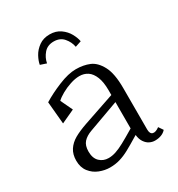

<svg xmlns="http://www.w3.org/2000/svg" viewBox="-152 -707 760 821"><g transform="rotate(-30 227.5 -297.0)"><path d="M42.5 -83.5Q42.5 -114.5 56.5 -136Q70.5 -157.5 95.2 -171.8Q120 -186 159 -199.5L313 -252V-276Q313 -315.5 302.8 -341.2Q292.5 -367 275 -378.8Q257.5 -390.5 234.5 -390.5Q214 -390.5 189.5 -382.5Q165 -374.5 143.8 -362.5Q122.5 -350.5 111.5 -339.5L139.5 -280.5L73.5 -250L63.5 -360Q100.5 -383 149.8 -403.2Q199 -423.5 236 -423.5Q273.5 -423.5 302.8 -411.2Q332 -399 352 -361.5Q372 -324 372 -253V-48Q372 -26 385 -22.2Q398 -18.5 417.5 -33L432.5 -11Q423 0 409 5.2Q395 10.5 378 10.5Q365 10.5 352.2 4.5Q339.5 -1.5 329.8 -15.5Q320 -29.5 317.5 -52Q274 -25.5 250 -12.5Q226 0.5 203.2 7.2Q180.5 14 154 14Q128.5 14 102.8 4Q77 -6 59.8 -28Q42.5 -50 42.5 -83.5ZM313 -87V-217L163 -162.5Q136.5 -153 122 -137Q107.5 -121 107.5 -91Q107.5 -58 125.2 -41Q143 -24 169 -24Q186.5 -24 205.2 -30.2Q224 -36.5 247.2 -49Q270.5 -61.5 313 -87ZM213.5 -573.5Q182.5 -573.5 164.8 -552.8Q147 -532 142.5 -506.5L112.5 -516.5Q115.5 -534.5 127.2 -556Q139 -577.5 160.8 -593Q182.5 -608.5 213.5 -608.5Q244.5 -608.5 266.2 -593Q288 -577.5 299.8 -556Q311.5 -534.5 314.5 -516.5L284.5 -506.5Q280 -532 262.2 -552.8Q244.5 -573.5 213.5 -573.5Z"/></g></svg>

Font: Didactic
Style: Regular
Weight: 400
Designer: Tyler Finck
Foundry: Etcetera Type Co
Version: Version 3.007;FEAKit 1.0